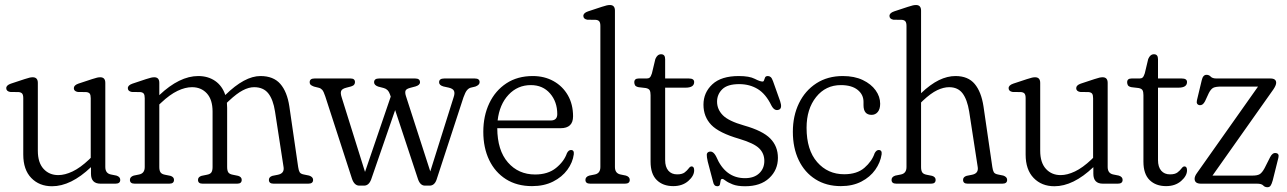

<svg xmlns="http://www.w3.org/2000/svg" viewBox="-20 -750 5254 784"><path d="M75 -119V-349Q75 -362 70.8 -367.5Q66.5 -373 56.5 -374L21.5 -374.5Q5.5 -377.5 5.5 -390Q5.5 -402 24.5 -408.5L80.5 -427Q94 -431.5 101 -433Q108 -434.5 113.5 -434.5Q134.5 -434.5 134.5 -411.5V-134.5Q134.5 -86 157.8 -60.5Q181 -35 218 -35Q245 -35 276.5 -50Q308 -65 343.5 -98.5L350.5 -105.5V-349Q350.5 -362 346.5 -367.5Q342.5 -373 332 -374L297.5 -374.5Q281.5 -377.5 281.5 -390Q281.5 -402 300 -408.5L356 -427Q369.5 -431.5 376.5 -433Q383.5 -434.5 389.5 -434.5Q410 -434.5 410 -411.5V-68Q410 -42 433 -37.5L455.5 -33Q471 -28 471 -15.5Q471 0 451.5 0H390.5Q351.5 0 351.5 -40.5V-67.5Q269.5 10.5 192.5 10.5Q140.5 10.5 107.8 -23.2Q75 -57 75 -119Z M630.5 -411.5V-361.5Q713 -439.5 789.5 -439.5Q829.5 -439.5 858.5 -419.5Q887.5 -399.5 900 -362Q979 -439.5 1043.5 -439.5Q1096.5 -439.5 1124.5 -407.5Q1152.5 -375.5 1161.5 -315.5L1197.5 -68Q1199.5 -54 1203.5 -47Q1207.5 -40 1220.5 -37.5L1242.5 -33Q1258.5 -27.5 1258.5 -15.5Q1258.5 0 1239 0H1097Q1078 0 1078 -15.5Q1078 -27.5 1092.5 -32L1115 -36.5Q1141.5 -42 1138 -67L1103 -294.5Q1095.5 -343.5 1075.5 -368.8Q1055.5 -394 1017.5 -394Q996 -394 971.5 -381.2Q947 -368.5 915 -338.5L906.5 -330.5Q907.5 -320.5 907.5 -310V-68Q907.5 -53.5 912.2 -46.2Q917 -39 930.5 -36.5L952.5 -32Q967 -27.5 967 -15.5Q967 0 948.5 0H807Q788.5 0 788.5 -15.5Q788.5 -27.5 803 -32L825 -36.5Q838.5 -39 843.2 -46.2Q848 -53.5 848 -68V-294.5Q848 -343 824.8 -368.5Q801.5 -394 764 -394Q736.5 -394 705 -379Q673.5 -364 638 -330.5L630.5 -323.5V-68Q630.5 -53.5 635.5 -46.2Q640.5 -39 653.5 -36.5L676 -32Q690.5 -27.5 690.5 -15.5Q690.5 0 671.5 0H530Q510.5 0 510.5 -15.5Q510.5 -28 526 -33L548 -37.5Q571 -42 571 -68V-349Q571 -362 567 -367.5Q563 -373 553 -374L518 -374.5Q502 -377.5 502 -390Q502 -402 521 -408.5L576.5 -427Q590 -431.5 597.2 -433Q604.5 -434.5 610 -434.5Q630.5 -434.5 630.5 -411.5Z M1466.5 8H1447.5Q1427 8 1417.5 -19.5L1308 -357Q1301.5 -376.5 1295.8 -383Q1290 -389.5 1282 -391.5L1262 -396.5Q1251.5 -400.5 1248 -404.2Q1244.5 -408 1244.5 -414Q1244.5 -429.5 1264 -429.5H1412Q1429.5 -429.5 1429.5 -414.5Q1429.5 -409 1426.2 -404.5Q1423 -400 1413.5 -397L1394.5 -392Q1376.5 -387.5 1373 -378.5Q1369.5 -369.5 1375.5 -351.5L1470.5 -48L1575.5 -355.5L1572 -365.5Q1565.5 -385.5 1547 -390.5L1524 -396.5Q1507.5 -402.5 1507.5 -414Q1507.5 -429.5 1527.5 -429.5H1675.5Q1695 -429.5 1695 -414Q1695 -402.5 1676.5 -397L1657.5 -392Q1639 -387.5 1636 -379.8Q1633 -372 1637.5 -358L1737 -50L1832.5 -353.5Q1838 -369.5 1833.8 -378.8Q1829.5 -388 1813 -392L1790.5 -397Q1773 -402 1773 -414Q1773 -429.5 1794 -429.5H1919Q1938.5 -429.5 1938.5 -414.5Q1938.5 -403 1921 -396.5L1902 -392Q1893.5 -389.5 1886.8 -381.5Q1880 -373.5 1872.5 -352.5L1762.5 -16Q1754 8 1734 8H1715.5Q1696 8 1687 -18L1593.5 -300.5L1495.5 -17Q1486 8 1466.5 8Z M2320 -275Q2320 -226.5 2269 -226.5H2010.5Q2011 -136 2054 -86.8Q2097 -37.5 2165 -37.5Q2217.5 -37.5 2250.5 -64.2Q2283.5 -91 2295 -124.5Q2301.5 -137.5 2311.5 -137.5Q2325 -137.5 2323 -120Q2318.5 -86.5 2296.8 -56.8Q2275 -27 2238.2 -8.5Q2201.5 10 2152.5 10Q2091 10 2046.2 -18.2Q2001.5 -46.5 1977.5 -96.5Q1953.5 -146.5 1953.5 -212Q1953.5 -277 1978 -328.5Q2002.5 -380 2047.8 -409.8Q2093 -439.5 2155.5 -439.5Q2203 -439.5 2240.2 -418.8Q2277.5 -398 2298.8 -361Q2320 -324 2320 -275ZM2147.5 -402.5Q2093.5 -402.5 2056.5 -363Q2019.5 -323.5 2012 -258H2228.5Q2255.5 -258 2255.5 -284Q2255.5 -334.5 2226 -368.5Q2196.5 -402.5 2147.5 -402.5Z M2491 -706.5V-68Q2491 -42 2514 -37.5L2536 -33Q2551.5 -28 2551.5 -15.5Q2551.5 0 2532 0H2390Q2370.5 0 2370.5 -15.5Q2370.5 -28 2386 -33L2408.5 -37.5Q2431.5 -42 2431.5 -68V-644Q2431.5 -657 2427.2 -662.5Q2423 -668 2413 -669L2378 -669.5Q2362 -672.5 2362 -685Q2362 -697 2381 -703.5L2437 -722Q2450.5 -726.5 2457.5 -728Q2464.5 -729.5 2470.5 -729.5Q2491 -729.5 2491 -706.5Z M2617 -390.5 2587.5 -394Q2576 -396.5 2573 -402Q2570 -407.5 2570 -414Q2570 -429.5 2588 -429.5H2621Q2629 -429.5 2633.5 -433.8Q2638 -438 2642 -450.5L2656 -509Q2664 -528.5 2679.5 -528.5Q2696 -528.5 2696 -508.5V-429.5H2793Q2814.5 -429.5 2814.5 -415Q2814.5 -392 2779 -392H2696V-96.5Q2696 -68.5 2709 -53.2Q2722 -38 2745 -38Q2765.5 -38 2775.8 -46Q2786 -54 2792 -62.2Q2798 -70.5 2804 -70.5Q2814.5 -70.5 2814.5 -54.5Q2814.5 -32 2790.5 -11Q2766.5 10 2729 10Q2687 10 2661.8 -14.8Q2636.5 -39.5 2636.5 -90V-361.5Q2636.5 -374.5 2633 -381.2Q2629.5 -388 2617 -390.5Z M3022 -22.5Q3059 -22.5 3080 -42.2Q3101 -62 3101 -93Q3101 -123.5 3080 -144.2Q3059 -165 2999 -183Q2916 -207 2884.2 -240.2Q2852.5 -273.5 2852.5 -322.5Q2852.5 -372 2888.8 -405.8Q2925 -439.5 2996.5 -439.5Q3040 -439.5 3061.8 -428.2Q3083.5 -417 3094 -417Q3098.5 -417 3100 -422.8Q3101.5 -428.5 3104.2 -434Q3107 -439.5 3115.5 -439.5Q3122 -439.5 3127 -435.2Q3132 -431 3136.5 -418.5L3165.5 -337Q3175 -308.5 3161.5 -302.5Q3143 -294.5 3130 -319Q3107 -366.5 3074 -386.5Q3041 -406.5 2998.5 -406.5Q2950.5 -406.5 2929.2 -385.5Q2908 -364.5 2908 -335Q2908 -303.5 2931.5 -279.5Q2955 -255.5 3018.5 -237.5Q3094.5 -216 3125.5 -184.2Q3156.5 -152.5 3156.5 -105.5Q3156.5 -56 3121 -22.8Q3085.5 10.5 3022.5 10.5Q2991 10.5 2972 3Q2953 -4.5 2943.2 -12Q2933.5 -19.5 2929.5 -19.5Q2923.5 -19.5 2922.5 -12Q2921.5 -4.5 2919.8 3Q2918 10.5 2909 10.5Q2895.5 10.5 2892 -6.5L2870 -90Q2865.5 -110 2866 -118.5Q2866.5 -127 2874.5 -130Q2891.5 -136 2904.5 -110.5Q2941.5 -22.5 3022 -22.5Z M3574 -326.5Q3574 -304.5 3564.2 -292.8Q3554.5 -281 3539 -281Q3506 -281 3506 -320.5V-334Q3506 -364 3481.8 -383.2Q3457.5 -402.5 3413.5 -402.5Q3351.5 -402.5 3312.5 -353.8Q3273.5 -305 3273.5 -228Q3273.5 -137.5 3316.8 -88Q3360 -38.5 3427 -38.5Q3479.5 -38.5 3510 -65Q3540.5 -91.5 3551.5 -124.5Q3558.5 -137.5 3568 -137.5Q3582 -137.5 3580 -120Q3575 -86.5 3554 -56.8Q3533 -27 3497.2 -8.5Q3461.5 10 3413.5 10Q3354 10 3309.8 -18Q3265.5 -46 3241.5 -96Q3217.5 -146 3217.5 -212Q3217.5 -277 3242.5 -328.5Q3267.5 -380 3313.5 -409.8Q3359.5 -439.5 3421.5 -439.5Q3469 -439.5 3503 -423.2Q3537 -407 3555.5 -381.2Q3574 -355.5 3574 -326.5Z M3741 -706.5V-369.5Q3779.5 -406 3814 -422.8Q3848.5 -439.5 3881.5 -439.5Q3933 -439.5 3960 -407.2Q3987 -375 3996 -315L4032 -68Q4034 -54 4038 -47Q4042 -40 4055 -37.5L4077 -33Q4092.5 -27.5 4092.5 -15.5Q4092.5 0 4073 0H3931Q3912.5 0 3912.5 -15.5Q3912.5 -27.5 3927 -32L3949.5 -36.5Q3976 -42 3972.5 -67L3937.5 -294.5Q3929.5 -343.5 3910.5 -368.8Q3891.5 -394 3855.5 -394Q3833 -394 3807 -381.8Q3781 -369.5 3748 -338.5L3741 -331.5V-68Q3741 -53.5 3745.8 -46.2Q3750.5 -39 3763.5 -36.5L3786 -32Q3800.5 -27.5 3800.5 -15.5Q3800.5 0 3782 0H3640Q3620.5 0 3620.5 -15.5Q3620.5 -28 3636 -33L3658.5 -37.5Q3681.5 -42 3681.5 -68V-644Q3681.5 -657 3677.2 -662.5Q3673 -668 3663 -669L3628 -669.5Q3612 -672.5 3612 -685Q3612 -697 3631 -703.5L3687 -722Q3700.5 -726.5 3707.5 -728Q3714.5 -729.5 3720.5 -729.5Q3741 -729.5 3741 -706.5Z M4168 -119V-349Q4168 -362 4163.8 -367.5Q4159.5 -373 4149.5 -374L4114.5 -374.5Q4098.5 -377.5 4098.5 -390Q4098.5 -402 4117.5 -408.5L4173.5 -427Q4187 -431.5 4194 -433Q4201 -434.5 4206.5 -434.5Q4227.5 -434.5 4227.5 -411.5V-134.5Q4227.5 -86 4250.8 -60.5Q4274 -35 4311 -35Q4338 -35 4369.5 -50Q4401 -65 4436.5 -98.5L4443.5 -105.5V-349Q4443.5 -362 4439.5 -367.5Q4435.5 -373 4425 -374L4390.5 -374.5Q4374.5 -377.5 4374.5 -390Q4374.5 -402 4393 -408.5L4449 -427Q4462.5 -431.5 4469.5 -433Q4476.5 -434.5 4482.5 -434.5Q4503 -434.5 4503 -411.5V-68Q4503 -42 4526 -37.5L4548.5 -33Q4564 -28 4564 -15.5Q4564 0 4544.5 0H4483.5Q4444.5 0 4444.5 -40.5V-67.5Q4362.5 10.5 4285.5 10.5Q4233.5 10.5 4200.8 -23.2Q4168 -57 4168 -119Z M4629.5 -390.5 4600 -394Q4588.5 -396.5 4585.5 -402Q4582.5 -407.5 4582.5 -414Q4582.5 -429.5 4600.5 -429.5H4633.5Q4641.5 -429.5 4646 -433.8Q4650.5 -438 4654.5 -450.5L4668.5 -509Q4676.5 -528.5 4692 -528.5Q4708.5 -528.5 4708.5 -508.5V-429.5H4805.5Q4827 -429.5 4827 -415Q4827 -392 4791.5 -392H4708.5V-96.5Q4708.5 -68.5 4721.5 -53.2Q4734.5 -38 4757.5 -38Q4778 -38 4788.2 -46Q4798.5 -54 4804.5 -62.2Q4810.5 -70.5 4816.5 -70.5Q4827 -70.5 4827 -54.5Q4827 -32 4803 -11Q4779 10 4741.5 10Q4699.5 10 4674.2 -14.8Q4649 -39.5 4649 -90V-361.5Q4649 -374.5 4645.5 -381.2Q4642 -388 4629.5 -390.5Z M5180 -385.5 4931 -33H5094Q5115 -33 5124.5 -39.2Q5134 -45.5 5143.5 -63L5166.5 -108.5Q5176 -127 5189.5 -125Q5204.5 -123.5 5200 -105.5L5177 -13.5Q5172.5 2.5 5168 8.5Q5163.5 14.5 5155.5 14.5Q5144.5 14.5 5138 7.2Q5131.5 0 5112.5 0H4884Q4858 0 4858 -20Q4858 -30.5 4868 -44L5117 -396.5H4967.5Q4944 -396.5 4934.2 -391.5Q4924.5 -386.5 4916 -370L4900.5 -336.5Q4891.5 -319 4878.5 -320.5Q4863.5 -323 4867.5 -340.5L4887 -422Q4892 -444.5 4906.5 -444.5Q4917 -444.5 4923.8 -437Q4930.5 -429.5 4948 -429.5H5167.5Q5191 -429.5 5191 -412Q5191 -402 5180 -385.5Z"/></svg>

Font: Fraunces 144pt S100 Light
Style: Regular
Weight: 300
Version: Version 1.000; ttfautohint (v1.8.3)